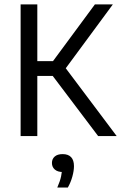

<svg xmlns="http://www.w3.org/2000/svg" viewBox="-20 -615 547 868"><path d="M423.6 0 194 -304 408.9 -595H490.1L268.7 -294.8L269.2 -317.2L507.4 0ZM73.2 0V-595H148.7V0ZM136.3 -271.7V-338.5H226.3V-271.7ZM239 232.8Q251.8 203.4 256.2 182.3Q260.6 161.2 260.6 140.8L272.7 162.7H264.6Q240.5 162.7 227.7 151.3Q214.8 140 214.8 121.7Q214.8 103.7 227.3 92.7Q239.8 81.7 263.1 81.7Q288.4 81.7 301.4 95.4Q314.4 109 314.4 136Q314.4 157.1 307.1 183.3Q299.9 209.5 286.7 232.8Z"/></svg>

Font: Encode Sans SC Condensed Thin
Style: Regular
Weight: 100
Width: 3
Designer: Multiple Designers
Foundry: Impallari Type
Version: Version 3.002